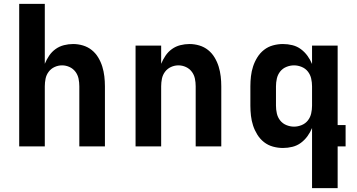

<svg xmlns="http://www.w3.org/2000/svg" viewBox="-20 -755 1840 990"><path d="M79 0V-735H211V-426Q220 -448 233.5 -468Q247 -488 266.5 -502Q286 -516 309.5 -522Q333 -528 357 -528Q383 -528 408 -520.5Q433 -513 453 -497Q473 -481 486.5 -458.5Q500 -436 507.5 -411.5Q515 -387 518 -361.5Q521 -336 521 -310V0H389V-310Q389 -330 385 -349.5Q381 -369 369 -385Q357 -401 338.5 -409.5Q320 -418 300 -418Q280 -418 261.5 -409.5Q243 -401 231 -385Q219 -369 215 -349.5Q211 -330 211 -310V0Z M679 0V-520H811V-426Q820 -448 833.5 -468Q847 -488 866.5 -502Q886 -516 909.5 -522Q933 -528 957 -528Q983 -528 1008 -520.5Q1033 -513 1053 -497Q1073 -481 1086.5 -458.5Q1100 -436 1107.5 -411.5Q1115 -387 1118 -361.5Q1121 -336 1121 -310V0H989V-310Q989 -330 985 -349.5Q981 -369 969 -385Q957 -401 938.5 -409.5Q920 -418 900 -418Q880 -418 861.5 -409.5Q843 -401 831 -385Q819 -369 815 -349.5Q811 -330 811 -310V0Z M1496 -102Q1516 -102 1535.5 -110Q1555 -118 1567.5 -134Q1580 -150 1584.5 -170Q1589 -190 1589 -210V-310Q1589 -330 1584.5 -350Q1580 -370 1567.5 -386Q1555 -402 1535.5 -410Q1516 -418 1496 -418Q1476 -418 1456.5 -410Q1437 -402 1424.5 -386Q1412 -370 1407.5 -350Q1403 -330 1403 -310V-210Q1403 -190 1407.5 -170Q1412 -150 1424.5 -134Q1437 -118 1456.5 -110Q1476 -102 1496 -102ZM1589 215V-95Q1580 -73 1565.5 -53Q1551 -33 1531.5 -18.5Q1512 -4 1488 2Q1464 8 1439 8Q1413 8 1387.5 1Q1362 -6 1341.5 -22Q1321 -38 1307 -60.5Q1293 -83 1285 -107.5Q1277 -132 1274 -158Q1271 -184 1271 -210V-310Q1271 -336 1274 -362Q1277 -388 1285 -412.5Q1293 -437 1307 -459.5Q1321 -482 1341.5 -498Q1362 -514 1387.5 -521Q1413 -528 1439 -528Q1464 -528 1488 -522Q1512 -516 1531.5 -501.5Q1551 -487 1565.5 -467Q1580 -447 1589 -425V-520H1721V-110H1762V0H1721V215Z"/></svg>

Font: Iosevka Extrabold Extended
Style: Regular
Weight: 800
Width: 7
Monospace: yes
Designer: Belleve Invis
Foundry: Belleve Invis
Version: Version 32.5.0; ttfautohint (v1.8.4)